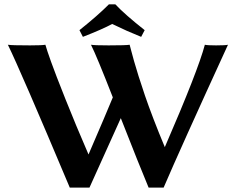

<svg xmlns="http://www.w3.org/2000/svg" viewBox="-20 -853 1083 880"><path d="M643.1 -714.8 627 -684.1Q562 -710 494.1 -743.2Q450.2 -719.2 359.9 -684.1L344.2 -714.8Q429.2 -782.7 479 -833H508.8Q552.2 -786.6 643.1 -714.8ZM735.4 -178.7Q887.7 -529.8 918.9 -647.9Q931.2 -645 970.2 -645Q1013.2 -645 1024.9 -647.9Q805.7 -169.9 730 6.8H661.1Q619.6 -92.3 533.7 -311.5L390.1 6.8H299.8Q73.7 -530.3 16.1 -647.9Q33.2 -645 117.2 -645Q171.4 -645 188 -647.9Q194.3 -625 213.9 -570.3Q233.4 -515.6 280.3 -397.9Q327.1 -280.3 385.7 -145Q468.3 -336.4 497.1 -406.7Q423.3 -595.7 397 -647.9Q414.1 -645 478 -645Q557.1 -645 574.2 -647.9Q574.7 -645.5 581.3 -621.1Q587.9 -596.7 594.5 -572.5Q601.1 -548.3 615 -504.4Q628.9 -460.4 644.3 -415.3Q659.7 -370.1 683.8 -307.1Q708 -244.1 735.4 -178.7Z"/></svg>

Font: Linux Biolinum O
Style: Bold
Weight: 700
Designer: Philipp H. Poll
Foundry: Philipp H. Poll
Version: Version 1.3.2